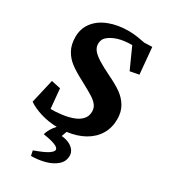

<svg xmlns="http://www.w3.org/2000/svg" viewBox="-224 -797 1006 1145"><g transform="rotate(30 279.0 -224.5)"><path d="M294.4 13.7 281.2 49.8Q306.6 51.3 329.8 61Q353 70.8 367.4 88.1Q381.8 105.5 381.8 128.4Q381.8 167.5 352.1 193.6Q322.3 219.7 276.4 231.9Q230.5 244.1 182.1 244.1L174.8 210Q245.1 184.6 268.8 167.7Q292.5 150.9 292.5 138.7Q292.5 109.9 183.1 93.8Q194.8 53.2 228.5 17.1Q168.9 16.1 115.2 -0.7Q61.5 -17.6 28.8 -41L66.9 -205.6L130.4 -191.9L143.1 -57.1Q173.3 -56.2 199.7 -59.6Q244.1 -63 283.7 -75.7Q323.2 -88.4 344.2 -110.8Q365.7 -132.3 365.7 -167Q365.7 -191.4 352.3 -209.5Q338.9 -227.5 314 -243.7Q289.1 -259.8 234.9 -289.1Q232.9 -290 222.2 -295.9Q166 -325.2 131.6 -351.1Q97.2 -377 76.9 -414.1Q56.6 -451.2 56.6 -504.4Q56.6 -562 89.8 -604.7Q123 -647.5 182.1 -670.2Q241.2 -692.9 316.4 -692.9Q345.7 -692.9 377.4 -688Q409.2 -683.1 429.7 -678.7L483.4 -680.7L500 -499L439 -487.3L374.5 -630.4Q354.5 -630.4 345.7 -629.4Q294.9 -626.5 257.3 -610.1Q219.7 -593.8 204.1 -571.8Q199.7 -564.9 197 -555.2Q194.3 -545.4 194.3 -535.2Q194.3 -511.7 210.2 -491.9Q226.1 -472.2 258.5 -451.9Q291 -431.6 347.7 -403.8Q402.8 -377.4 438.5 -352.3Q474.1 -327.1 496.3 -290.5Q518.6 -253.9 518.6 -201.7Q518.6 -144 491.5 -98.4Q464.4 -52.7 413.8 -23.9Q363.3 4.9 294.4 13.7Z"/></g></svg>

Font: Vesper Libre
Style: Bold
Weight: 700
Designer: Robert Keller & Kimya Gandhi
Foundry: Mota Italic
Version: Version 1.058